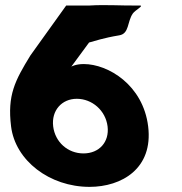

<svg xmlns="http://www.w3.org/2000/svg" viewBox="-20 -737 716 756"><path d="M502.9 -683.7C512.2 -697.3 548.5 -715.3 530.4 -715.2C453.2 -714.3 400.7 -719.4 330.7 -715.2H240.6L99.8 -518.8C38.9 -419.4 8.5 -362.4 23.6 -239.2C40.1 -104.9 175.3 -1.2 332.5 -1.2C459.2 -1.2 583.7 -73.4 563.4 -239.2C543.4 -402.4 405.7 -484.8 309.7 -484.8C277.4 -484.8 260.8 -474.6 260.8 -474.6L330.7 -569.6C350.4 -574.7 386.2 -587.4 449.6 -597.9C489.4 -604.4 480.5 -651.4 502.9 -683.7ZM189.4 -239.2C181.7 -302.1 223.6 -348 282.3 -348C342.6 -348 395.9 -302.1 403.6 -239.2C411.1 -178 370.7 -132.9 308.7 -132.9C246.6 -132.9 196.9 -178 189.4 -239.2Z"/></svg>

Font: Hussar
Style: BdOpOblOne
Weight: 700
Foundry: Cannot Into Space Fonts
Version: Version 2.00